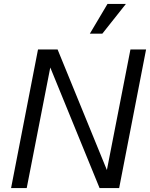

<svg xmlns="http://www.w3.org/2000/svg" viewBox="-20 -950 758 970"><path d="M36 0H115L234 -609L483 0H582L718 -700H639L520 -91L271 -700H172ZM434 -780H497L616 -930H523Z"/></svg>

Font: Uncut Sans
Style: Italic
Weight: 400
Italic angle: -11°
Designer: Kasper Nordkvist
Foundry: UNCUT.wtf
Version: Version 1.304;Glyphs 3.2 (3246)